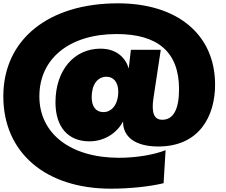

<svg xmlns="http://www.w3.org/2000/svg" viewBox="-33 -884 1359 1156"><path d="M-13 -304C-13 34 240 252 635 252C747 252 871 239 952 219L964 20C898 47 789 66 684 66C392 66 204 -79 204 -304C204 -532 386 -679 669 -679C916 -679 1045 -572 1045 -347C1045 -226 1011 -163 944 -163C896 -163 877 -202 891 -294L935 -584H755L742 -471C726 -529 675 -591 572 -591C414 -591 301 -462 301 -268C301 -117 379 -33 505 -33C599 -33 673 -86 708 -153C706 -62 779 -2 920 -2C1168 -2 1262 -186 1262 -374C1262 -678 1033 -864 677 -864C257 -864 -13 -645 -13 -304ZM679 -332C679 -257 641 -209 590 -209C543 -209 519 -244 519 -299C519 -373 553 -422 608 -422C652 -422 679 -387 679 -332Z"/></svg>

Font: Mattone Black
Style: Regular
Weight: 900
Width: 6
Designer: Nunzio Mazzaferro
Foundry: Collletttivo
Version: Version 2.000;Glyphs 3.2 (3217)